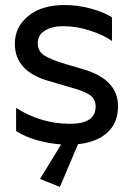

<svg xmlns="http://www.w3.org/2000/svg" viewBox="-20 -561 523 763"><path d="M307 -287Q449 -247 449 -139Q449 -73 407 -34.5Q365 4 290 12L218 182L139 150L223 13Q114 4 44 -40V-132Q144 -69 258 -69Q360 -69 360 -137Q360 -169 335 -185Q310 -201 252 -216L185 -236Q39 -273 39 -387Q39 -454 92.5 -497.5Q146 -541 236 -541Q290 -541 342.5 -526.5Q395 -512 425 -492V-398Q394 -421 339 -439Q284 -457 231 -457Q187 -457 158.5 -439.5Q130 -422 130 -390Q130 -357 156 -340.5Q182 -324 242 -306Z"/></svg>

Font: Roundo Medium
Style: Regular
Weight: 500
Designer: Namrata Goyal (Gurmukhi), Shiva Nallaperumal (Latin)
Foundry: Indian Type Foundry
Version: Version 1.000;PS 1.0;hotconv 1.0.88;makeotf.lib2.5.647800